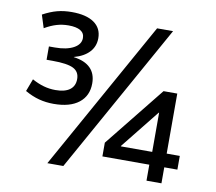

<svg xmlns="http://www.w3.org/2000/svg" viewBox="-80 -830 1037 923"><g transform="rotate(10 438.0 -368.0)"><path d="M208 0 615 -730H693L286 0ZM692 0V-78H463V-145L698 -438H765V-145H829V-78H765V0ZM542 -141H695V-332H693L542 -143ZM188 -286Q150 -286 116 -295Q82 -304 47 -324L70 -385Q99 -369 127 -361Q155 -353 185 -353Q231 -353 255 -371Q279 -389 279 -423Q279 -459 249 -474Q219 -489 147 -489H118V-554H147Q204 -554 238 -572.5Q272 -591 272 -622Q272 -646 252 -658Q232 -670 194 -670Q164 -670 136.5 -662Q109 -654 78 -636L58 -699Q95 -719 127.5 -727.5Q160 -736 198 -736Q269 -736 307 -709.5Q345 -683 345 -634Q345 -594 319 -566Q293 -538 245 -525V-524Q299 -517 326.5 -489.5Q354 -462 354 -415Q354 -354 310.5 -320Q267 -286 188 -286Z"/></g></svg>

Font: M PLUS 2
Style: Regular
Weight: 400
Designer: Coji Morishita
Foundry: UNDERFOREST DESIGN
Version: Version 1.001